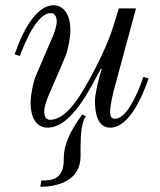

<svg xmlns="http://www.w3.org/2000/svg" viewBox="-20 -476 612 734"><path d="M36 -268 56 -262C75 -314 122 -426 174 -426C190 -426 197 -411 197 -394C197 -376 186 -346 181 -335L117 -186C107 -163 97 -113 97 -84C97 -20 123 12 162 12C257 12 331 -151 366 -214L369 -211C360 -189 343 -118 343 -90C343 -50 350 12 401 12C477 12 527 -116 548 -176L528 -182C502 -105 461 -22 420 -22C405 -22 401 -32 401 -49C401 -74 412 -118 416 -134L500 -444H434L414 -378C397 -321 354 -225 298 -131C252 -53 210 -18 171 -18C155 -18 149 -33 149 -50C149 -68 160 -98 165 -109L229 -258C240 -284 249 -331 249 -360C249 -428 218 -456 185 -456C120 -456 68 -362 36 -268ZM134 238C212 238 288 208 288 121V93C289 64 286 2 308 -32L294 -38C271 -6 224 60 224 126C224 152 222 174 208 192C192 213 163 214 138 214Z"/></svg>

Font: Old Standard
Style: Italic
Weight: 400
Italic angle: -15.2°
Designer: Alexey Kryukov <alexios@thessalonica.org.ru>
Version: Version 2.0